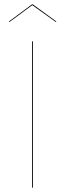

<svg xmlns="http://www.w3.org/2000/svg" viewBox="-20 -872 303 892"><path d="M133 0H129V-680H133ZM21 -772 129 -852H132L242 -772L239 -770L130 -848L24 -770Z"/></svg>

Font: FiraGO Four
Style: Regular
Weight: 100
Designer: bBox Type
Foundry: bBox Type GmbH
Version: Version 1.001